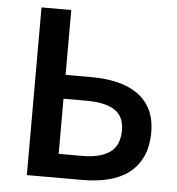

<svg xmlns="http://www.w3.org/2000/svg" viewBox="-49 -700 688 746"><g transform="rotate(5 295.0 -327.0)"><path d="M83 0V-654H199V-401H301Q356 -401 401.5 -390Q447 -379 480 -356Q513 -333 531.5 -296Q550 -259 550 -208Q550 -152 531.5 -112.5Q513 -73 480 -48Q447 -23 401 -11.5Q355 0 300 0ZM199 -93H291Q361 -93 398.5 -119.5Q436 -146 436 -206Q436 -259 399.5 -283.5Q363 -308 289 -308H199Z"/></g></svg>

Font: CV Source Sans Light
Style: Bold
Weight: 600
Designer: Paul D. Hunt
Foundry: Adobe Systems Incorporated
Version: Version 3.001